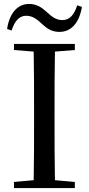

<svg xmlns="http://www.w3.org/2000/svg" viewBox="-20 -955 451 975"><path d="M16 -808 39 -800C54 -848 78 -875 113 -875C149 -875 172 -853 196 -831C218 -811 242 -793 282 -793C343 -793 383 -841 396 -920L372 -928C357 -880 334 -853 297 -853C261 -853 240 -874 215 -896C193 -916 167 -935 128 -935C68 -935 28 -887 16 -808ZM51 -701 151 -693C153 -593 153 -493 153 -392V-339C153 -239 153 -138 151 -40L51 -31V0H360V-31L259 -40C257 -140 257 -239 257 -340V-392C257 -493 257 -593 259 -693L360 -701V-732H51Z"/></svg>

Font: Noto Serif JP Medium
Style: Regular
Weight: 500
Designer: Ryoko NISHIZUKA 西塚涼子 (kana & ideographs); Frank Grießhammer (Latin, Greek & Cyrillic); Wenlong ZHANG 张文龙 (bopomofo); San
Foundry: Adobe
Version: Version 2.001;hotconv 1.1.0;makeotfexe 2.6.0